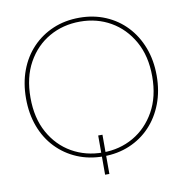

<svg xmlns="http://www.w3.org/2000/svg" viewBox="-87 -791 943 974"><g transform="rotate(-10 384.0 -303.5)"><path d="M376 -102H398V100H376ZM385 7Q311 7 249.5 -19Q188 -45 142.5 -92.5Q97 -140 72.5 -205.5Q48 -271 48 -350Q48 -429 72.5 -494.5Q97 -560 142.5 -607.5Q188 -655 249.5 -681Q311 -707 385 -707Q458 -707 519.5 -681Q581 -655 626 -607.5Q671 -560 696 -494.5Q721 -429 721 -350Q721 -271 696 -205.5Q671 -140 626 -92.5Q581 -45 519.5 -19Q458 7 385 7ZM385 -13Q472 -13 542.5 -53.5Q613 -94 655.5 -169.5Q698 -245 698 -350Q698 -455 655.5 -530.5Q613 -606 542.5 -646.5Q472 -687 385 -687Q297 -687 226 -646.5Q155 -606 113 -530.5Q71 -455 71 -350Q71 -245 113 -169.5Q155 -94 226 -53.5Q297 -13 385 -13Z"/></g></svg>

Font: Albert Sans Thin
Style: Regular
Weight: 250
Designer: Andreas Rasmussen
Foundry: a.Foundry
Version: Version 1.025